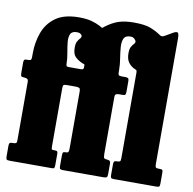

<svg xmlns="http://www.w3.org/2000/svg" viewBox="-86 -887 981 974"><g transform="rotate(10 404.0 -400.0)"><path d="M7.5 -20.5V-72.5Q7.5 -83.5 10.5 -87.5Q13.5 -91.5 25.5 -91.5H29Q40 -91.5 43.8 -94.5Q47.5 -97.5 47.5 -110.5V-410Q47.5 -422 41.2 -425.2Q35 -428.5 24.5 -428.5H28.5Q14.5 -428.5 11 -432.2Q7.5 -436 7.5 -450V-501Q7.5 -512.5 10.2 -516.2Q13 -520 25 -520H30Q42.5 -520 45 -524.2Q47.5 -528.5 47.5 -541.5V-557.5Q47.5 -614 65.8 -664.2Q84 -714.5 127.5 -746Q171 -777.5 248 -777.5Q286 -777.5 311 -770.8Q336 -764 357.5 -753Q366.5 -747 370.2 -745.8Q374 -744.5 380.5 -752Q415.5 -778.5 447.5 -789.2Q479.5 -800 526.5 -800Q582 -800 611.2 -788.8Q640.5 -777.5 663.5 -762Q669.5 -757 676 -756Q682.5 -755 694 -762L729 -782.5Q743.5 -791 751.8 -789.2Q760 -787.5 760 -759V-111Q760 -99.5 763 -95.5Q766 -91.5 778 -91.5H783Q794 -91.5 797 -88.5Q800 -85.5 800 -74V-18Q800 -5 796 -2.5Q792 0 779.5 0H563.5Q551.5 0 548.8 -3.8Q546 -7.5 546 -19.5V-72.5Q546 -83.5 549 -87.5Q552 -91.5 563.5 -91.5Q574.5 -91.5 578.5 -94.5Q582.5 -97.5 582.5 -111V-552Q582.5 -564 577.2 -565.8Q572 -567.5 564.5 -571.5Q544.5 -583 535 -599.5Q525.5 -616 525.5 -642.5Q525.5 -664 531.8 -675Q538 -686 544.2 -692Q550.5 -698 550.5 -705Q550.5 -711 542.5 -719Q534.5 -727 521.5 -727Q495.5 -727 487.5 -710Q479.5 -693 481.5 -666Q483.5 -639 488.5 -608.2Q493.5 -577.5 493.5 -550V-540.5Q493.5 -528 496.5 -524Q499.5 -520 512 -520H529.5Q540.5 -520 545 -517Q549.5 -514 549.5 -503V-447.5Q549.5 -435.5 546.2 -432Q543 -428.5 532 -428.5H516Q504.5 -428.5 499 -425.2Q493.5 -422 493.5 -409V-115.5Q493.5 -98.5 498.2 -95Q503 -91.5 520 -91.5H506Q519.5 -91.5 525 -88.5Q530.5 -85.5 530.5 -71V-20.5Q530.5 -6.5 526 -3.2Q521.5 0 508 0H301Q290 0 286.5 -3.2Q283 -6.5 283 -18.5V-72Q283 -84.5 285.8 -88Q288.5 -91.5 298 -91.5H299.5Q310.5 -91.5 313 -96.8Q315.5 -102 315.5 -114.5V-406.5Q315.5 -422 310 -425.2Q304.5 -428.5 290 -428.5H246.5Q233 -428.5 229.2 -425.2Q225.5 -422 225.5 -409V-109.5Q225.5 -96.5 227.5 -94Q229.5 -91.5 240 -91.5H246Q253 -91.5 255.8 -88.5Q258.5 -85.5 258.5 -75V-18.5Q258.5 -7.5 256.2 -3.8Q254 0 243.5 0H26Q13.5 0 10.5 -4Q7.5 -8 7.5 -20.5ZM240 -520H300Q309 -520 312.2 -522Q315.5 -524 316 -532.5V-539.5Q316 -546 314.8 -547.5Q313.5 -549 307 -550Q282.5 -560 267.2 -574.8Q252 -589.5 252 -622.5Q252 -644 258.2 -655Q264.5 -666 270.5 -672Q276.5 -678 276.5 -685Q276.5 -691 269.5 -696.2Q262.5 -701.5 250.5 -701.5Q224.5 -701.5 217 -685.5Q209.5 -669.5 212 -644Q214.5 -618.5 220 -589.5Q225.5 -560.5 225.5 -535Q225.5 -526 228.2 -523Q231 -520 240 -520Z"/></g></svg>

Font: Besley* Condensed Heavy
Style: Regular
Weight: 800
Width: 3
Designer: Owen Earl
Foundry: indestructible type*
Version: Version 3.000; ttfautohint (v1.8.3)